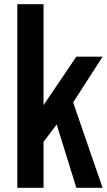

<svg xmlns="http://www.w3.org/2000/svg" viewBox="-20 -895 509 915"><path d="M187.5 -875V-394L343.8 -625H468.8L328.6 -406.7L468.8 0H343.8L250 -302.2L187.5 -218.8V0H62.5V-875Z"/></svg>

Font: tigers
Style: Regular
Weight: 400
Designer: vernon adams
Foundry: vernon adams
Version: Version 1.2